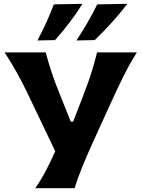

<svg xmlns="http://www.w3.org/2000/svg" viewBox="-20 -988 743 1008"><path d="M165 0Q197 -46 221.8 -93.8Q246.5 -141.5 270 -194L119.5 -508.5Q94.5 -559.5 68.8 -606.2Q43 -653 4 -713H220Q234 -661.5 246 -624Q258 -586.5 270.8 -552.5Q283.5 -518.5 300 -478L351.5 -349.5H364L413 -476Q429 -518 441.5 -552.5Q454 -587 465.5 -624.8Q477 -662.5 489.5 -713H698.5Q657.5 -647.5 623.5 -578Q589.5 -508.5 563 -450L460.5 -225Q437 -173 412.5 -113.2Q388 -53.5 371.5 0ZM381.5 -775.5Q412.5 -823 439.8 -870.2Q467 -917.5 490.5 -965L648.5 -968Q611.5 -919 568 -871Q524.5 -823 477.5 -777.5ZM176.5 -775.5Q227 -870 262.5 -965L413 -968Q382.5 -919 346 -871Q309.5 -823 269 -777.5Z"/></svg>

Font: Commissioner Flair
Style: Bold
Weight: 700
Designer: Kostas Bartsokas
Foundry: Kostas Bartsokas
Version: Version 1.000; ttfautohint (v1.8.3)